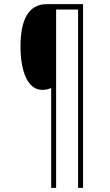

<svg xmlns="http://www.w3.org/2000/svg" viewBox="-20 -780 530 927"><path d="M381 127V-760H206C117 -760 79 -684 79 -555C79 -437 113 -346 184 -346C202 -346 212 -349 227 -355V127H251V-734H357V127Z"/></svg>

Font: Noto Sans Condensed Thin
Style: Regular
Weight: 100
Width: 3
Designer: Monotype Design Team
Foundry: Monotype Imaging Inc.
Version: Version 2.013